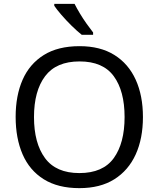

<svg xmlns="http://www.w3.org/2000/svg" viewBox="-20 -964 821 994"><path d="M720 -358Q720 -247 682.5 -164.5Q645 -82 572 -36Q499 10 391 10Q280 10 206.5 -36Q133 -82 97 -165Q61 -248 61 -359Q61 -469 97 -551Q133 -633 206.5 -679Q280 -725 392 -725Q499 -725 572 -679.5Q645 -634 682.5 -551.5Q720 -469 720 -358ZM156 -358Q156 -223 213 -145.5Q270 -68 391 -68Q513 -68 569 -145.5Q625 -223 625 -358Q625 -493 569 -569.5Q513 -646 392 -646Q271 -646 213.5 -569.5Q156 -493 156 -358ZM366 -944Q377 -922 393.5 -894.5Q410 -867 428.5 -841Q447 -815 462 -796V-784H403Q380 -802 351 -830.5Q322 -859 297.5 -887.5Q273 -916 261 -934V-944Z"/></svg>

Font: Noto Sans Khojki
Style: Regular
Weight: 400
Designer: Monotype Design Team
Foundry: Monotype Imaging Inc.
Version: Version 2.003; ttfautohint (v1.8.4.7-5d5b)